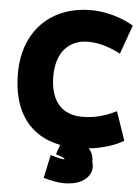

<svg xmlns="http://www.w3.org/2000/svg" viewBox="-63 -782 777 1071"><g transform="rotate(5 325.5 -246.5)"><path d="M484 109C490 129 490 148 483 168C463 214 413 241 336 241C304 241 263 233 221 221L249 91C265 96 305 108 328 108C329 107 326 105 323 101C311 94 296 90 278 84C283 66 291 47 297 30C123 -4 27 -135 27 -347C27 -594 189 -734 401 -734C524 -734 614 -685 642 -668L584 -506C532 -534 469 -557 401 -557C305 -557 225 -493 225 -349C225 -227 277 -137 406 -137C492 -137 555 -165 596 -185L651 -24C608 2 533 28 457 35C477 57 484 83 484 109Z"/></g></svg>

Font: Repo Black
Style: Regular
Weight: 900
Designer: Stefan Peev
Foundry: Context Ltd
Version: Version 1.502